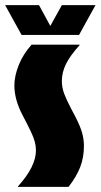

<svg xmlns="http://www.w3.org/2000/svg" viewBox="-34 -728 392 748"><path d="M36 0V-2Q106 -79 106 -142Q106 -159 101.5 -176Q97 -193 85.5 -217Q74 -241 54 -279Q22 -340 22 -395Q22 -432 39 -474.5Q56 -517 89 -554H276V-552Q239 -511 223 -478.5Q207 -446 207 -412Q207 -387 216 -363Q225 -339 245 -301Q272 -252 282.5 -221.5Q293 -191 293 -159Q293 -116 279 -78.5Q265 -41 233 0ZM-14 -708H118L162 -627L207 -708H338L274 -592H50Z"/></svg>

Font: Tac One
Style: Regular
Weight: 400
Designer: Oluseyi Olusanya, David Udoh, Eyiyemi Adegbite, Mirko Velimirović
Version: Version 1.003; ttfautohint (v1.8.4.7-5d5b)